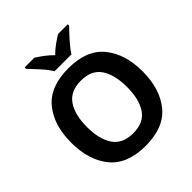

<svg xmlns="http://www.w3.org/2000/svg" viewBox="-246 -1106 1287 1287"><g transform="rotate(-45 397.0 -463.0)"><path d="M735 -358Q735 -524 652.5 -624.5Q570 -725 398 -725Q223 -725 140.5 -625Q58 -525 58 -359Q58 -192 140.5 -91Q223 10 397 10Q570 10 652.5 -91Q735 -192 735 -358ZM207 -358Q207 -474 252.5 -540.5Q298 -607 398 -607Q498 -607 542.5 -540.5Q587 -474 587 -358Q587 -242 542.5 -175.5Q498 -109 397 -109Q297 -109 252 -175.5Q207 -242 207 -358ZM603 -936H511Q485 -920 454 -898Q423 -876 397 -849Q371 -876 341.5 -898Q312 -920 286 -936H194V-923Q221 -895 259.5 -852.5Q298 -810 318 -776H478Q499 -810 537.5 -853Q576 -896 603 -923Z"/></g></svg>

Font: Noto Sans UI
Style: Bold
Weight: 700
Designer: Monotype Design Team
Foundry: Monotype Imaging Inc.
Version: Version 1.901